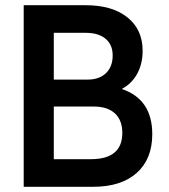

<svg xmlns="http://www.w3.org/2000/svg" viewBox="-20 -717 648 737"><path d="M71 0V-697H309Q411 -697 469.2 -650.2Q527.5 -603.5 527.5 -522Q527.5 -472.5 506.8 -434.2Q486 -396 447.5 -375.5Q564.5 -336 564.5 -202Q564.5 -106.5 504.8 -53.2Q445 0 338 0ZM186.5 -106H329Q449.5 -106 449.5 -207Q449.5 -255.5 421 -281.8Q392.5 -308 340.5 -308H186.5ZM186.5 -411.5H317Q361 -411.5 386.8 -436.2Q412.5 -461 412.5 -504Q412.5 -545.5 385.2 -568.2Q358 -591 309 -591H186.5Z"/></svg>

Font: HK Grotesk SemiBold
Style: Regular
Weight: 600
Designer: Alfredo Marco Pradil
Foundry: Hanken Design Co.
Version: Version 3.001;FEAKit 1.0